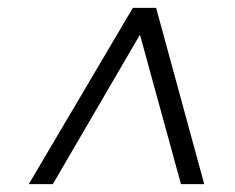

<svg xmlns="http://www.w3.org/2000/svg" viewBox="-20 -728 596 487"><path d="M53 -261 317 -708H376L498 -261H439L335 -640L114 -261Z"/></svg>

Font: Georama ExtraExtended Light
Style: Italic
Weight: 300
Width: 8
Italic angle: -9°
Designer: Jean-Baptiste Levee
Foundry: Production Type
Version: Version 1.000